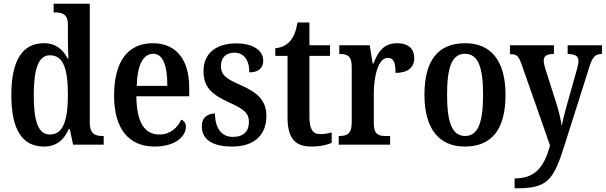

<svg xmlns="http://www.w3.org/2000/svg" viewBox="-20 -780 3265 1035"><path d="M217 10C285 10 325 -26 351 -85H356L374 0H539V-47H532C492 -47 464 -59 464 -119V-760H269V-713H276C314 -713 346 -705 346 -647V-575C346 -539 347 -497 349 -464H345C320 -512 282 -547 217 -547C104 -547 41 -460 41 -267C41 -75 104 10 217 10ZM249 -55C186 -55 162 -125 162 -267C162 -406 186 -482 249 -482C323 -482 346 -406 346 -268C346 -132 321 -55 249 -55Z M813 10C931 10 982 -49 982 -96C982 -117 971 -130 957 -135C937 -91 898 -55 839 -55C760 -55 717 -118 715 -261H1000V-306C1000 -464 926 -547 804 -547C671 -547 595 -452 595 -264C595 -90 671 10 813 10ZM882 -317H717C720 -429 751 -490 806 -490C861 -490 882 -422 882 -317Z M1233 10C1349 10 1416 -52 1416 -153C1416 -241 1366 -282 1278 -321C1197 -356 1171 -376 1171 -425C1171 -469 1198 -496 1243 -496C1293 -496 1324 -459 1324 -390C1375 -390 1399 -414 1399 -453C1399 -502 1354 -546 1253 -546C1148 -546 1077 -495 1077 -397C1077 -308 1123 -269 1221 -225C1296 -191 1322 -169 1322 -123C1322 -74 1295 -42 1235 -42C1173 -42 1139 -91 1139 -168C1105 -168 1068 -152 1068 -99C1068 -31 1120 10 1233 10Z M1659 10C1710 10 1749 -1 1768 -10V-66C1749 -61 1729 -57 1706 -57C1665 -57 1648 -85 1648 -151V-479H1759V-536H1648V-659H1584C1575 -609 1563 -581 1545 -560C1528 -539 1501 -523 1464 -520V-479H1530V-146C1530 -30 1575 10 1659 10Z M1806 0H2083V-47H2057C2022 -47 1995 -55 1995 -114V-278C1995 -359 2016 -468 2070 -468C2103 -468 2112 -442 2112 -387C2178 -387 2213 -416 2213 -467C2213 -515 2184 -547 2121 -547C2050 -547 2018 -503 1993 -437H1989L1973 -536H1809V-489H1812C1850 -489 1876 -480 1876 -421V-119C1876 -56 1848 -47 1809 -47H1806Z M2485 10C2630 10 2705 -81 2705 -269C2705 -457 2623 -547 2488 -547C2343 -547 2268 -457 2268 -269C2268 -81 2351 10 2485 10ZM2487 -47C2416 -47 2390 -123 2390 -269C2390 -415 2415 -490 2486 -490C2559 -490 2584 -415 2584 -269C2584 -123 2559 -47 2487 -47Z M2754 182V235H2767C2934 235 2965 189 3025 -3L3156 -416C3174 -475 3190 -489 3223 -489H3225V-536H3040V-489H3044C3080 -487 3098 -479 3098 -452C3098 -436 3093 -415 3088 -399L3033 -204C3024 -170 3014 -134 3008 -100C3004 -131 2994 -177 2976 -233L2923 -399C2916 -420 2911 -439 2911 -453C2911 -476 2925 -489 2963 -489H2966V-536H2729V-488H2733C2762 -488 2775 -480 2790 -438L2945 4C2915 113 2871 182 2754 182Z"/></svg>

Font: Noto Serif Tamil Condensed SemiBold
Style: Italic
Weight: 600
Width: 3
Italic angle: -12°
Designer: Indian Type Foundry, Tom Grace, and the Monotype Design Team
Foundry: Monotype Imaging Inc.
Version: Version 2.003